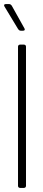

<svg xmlns="http://www.w3.org/2000/svg" viewBox="-23 -918 212 938"><path d="M96 -780 34 -891C31 -895 27 -898 22 -898H6C0 -898 -3 -896 -3 -892C-3 -890 -2 -888 -1 -886L66 -775C69 -771 73 -768 78 -768H89C95 -768 98 -770 98 -774C98 -776 97 -778 96 -780ZM75 0H94C100 0 104 -4 104 -10V-690C104 -696 100 -700 94 -700H75C69 -700 65 -696 65 -690V-10C65 -4 69 0 75 0Z"/></svg>

Font: Barlow Condensed ExtraLight
Style: Regular
Weight: 275
Width: 3
Designer: Jeremy Tribby
Foundry: Tribby Type
Version: Version 1.422;hotconv 1.0.109;makeotfexe 2.5.65596